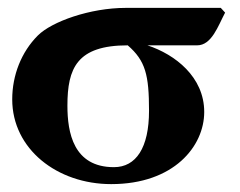

<svg xmlns="http://www.w3.org/2000/svg" viewBox="-20 -456 610 487"><path d="M480 -341C517 -341 533 -390 551 -424L540 -436H299C208 -436 111 -401 76 -366C34 -324 11 -265 11 -204C11 -78 125 11 262 11C421 11 498 -85 498 -172C498 -261 424 -318 354 -341ZM269 -32C166 -32 151 -120 151 -188C151 -283 175 -341 304 -341C349 -302 358 -266 358 -175C358 -81 325 -32 269 -32Z"/></svg>

Font: Libertinus Serif
Style: Bold
Weight: 700
Designer: Philipp H. Poll, Khaled Hosny
Foundry: Caleb Maclennan
Version: Version 7.050;RELEASE